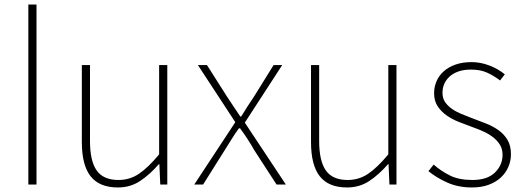

<svg xmlns="http://www.w3.org/2000/svg" viewBox="-20 -814 2314 847"><path d="M105 -794V0H141V-794Z M500 13Q555 13 598 -15.5Q641 -44 681 -90H683L687 0H718V-527H682V-133Q633 -74 592.5 -47Q552 -20 503 -20Q436 -20 406.5 -62Q377 -104 377 -192V-527H341V-188Q341 -85 380 -36Q419 13 500 13Z M853 -527 1018 -275 837 0H876L971 -151Q987 -176 1002 -200.5Q1017 -225 1034 -248H1039Q1056 -225 1072 -200.5Q1088 -176 1102 -151L1200 0H1241L1060 -273L1225 -527H1187L1100 -387Q1085 -365 1071.5 -344Q1058 -323 1044 -300H1040Q1025 -323 1010.5 -344Q996 -365 982 -387L893 -527Z M1511 13Q1566 13 1609 -15.5Q1652 -44 1692 -90H1694L1698 0H1729V-527H1693V-133Q1644 -74 1603.5 -47Q1563 -20 1514 -20Q1447 -20 1417.5 -62Q1388 -104 1388 -192V-527H1352V-188Q1352 -85 1391 -36Q1430 13 1511 13Z M2062 13Q2104 13 2136 1Q2168 -11 2189.5 -31Q2211 -51 2222.5 -77.5Q2234 -104 2234 -133Q2234 -172 2218.5 -197.5Q2203 -223 2178 -240.5Q2153 -258 2122 -270Q2091 -282 2059 -294Q2035 -303 2012.5 -312.5Q1990 -322 1972 -335Q1954 -348 1943 -364.5Q1932 -381 1932 -405Q1932 -425 1939.5 -443Q1947 -461 1962.5 -475.5Q1978 -490 2001.5 -498.5Q2025 -507 2058 -507Q2100 -507 2130 -493Q2160 -479 2186 -459L2207 -486Q2178 -510 2139 -525Q2100 -540 2061 -540Q2020 -540 1989 -529Q1958 -518 1937 -499Q1916 -480 1905.5 -455Q1895 -430 1895 -403Q1895 -369 1910.5 -345.5Q1926 -322 1950 -305Q1974 -288 2004.5 -276Q2035 -264 2065 -253Q2088 -245 2111.5 -234.5Q2135 -224 2154 -209.5Q2173 -195 2185 -176Q2197 -157 2197 -131Q2197 -86 2163.5 -53Q2130 -20 2064 -20Q2005 -20 1965.5 -39.5Q1926 -59 1893 -88L1870 -59Q1905 -30 1953.5 -8.5Q2002 13 2062 13Z"/></svg>

Font: Spoqa Han Sans Neo Thin
Style: Regular
Weight: 100
Designer: [Spoqa Han Sans Neo] Dong-huui Kim  Younghwa Kang  Yujin Lee  [Noto Sans] Ryoko NISHIZUKA  (kana & ideographs); Paul D. 
Foundry: Spoqa (http://www.spoqa-han-sans.com)
Version: Version 1.100;hotconv 1.0.109;makeotfexe 2.5.65596